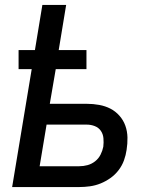

<svg xmlns="http://www.w3.org/2000/svg" viewBox="-20 -755 640 775"><path d="M29 0 108 -476H55V-553H121L151 -735H247L217 -553H329V-476H205L181 -336H330Q356 -336 380.5 -331.5Q405 -327 425.5 -316.5Q446 -306 462 -288Q478 -270 486 -247.5Q494 -225 494.5 -200Q495 -175 491 -150Q488 -129 480.5 -108Q473 -87 459 -68.5Q445 -50 426 -36.5Q407 -23 386 -14.5Q365 -6 343 -3Q321 0 300 0ZM140 -84H300Q317 -84 333.5 -88.5Q350 -93 364 -104Q378 -115 386 -131Q394 -147 397 -163Q399 -180 397.5 -197Q396 -214 387 -227Q378 -240 362.5 -246Q347 -252 330 -252H168Z"/></svg>

Font: Iosevka Curly MdExObl
Style: Regular
Weight: 500
Width: 7
Italic angle: -9°
Monospace: yes
Designer: Belleve Invis
Foundry: Belleve Invis
Version: Version 11.1.0; ttfautohint (v1.8.3)